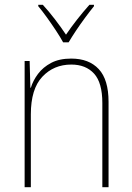

<svg xmlns="http://www.w3.org/2000/svg" viewBox="-20 -783 553 803"><path d="M278 -538Q352 -538 393 -494Q434 -450 434 -357V0H408V-352Q408 -437 373.5 -475Q339 -513 278 -513Q205 -513 157 -462Q109 -411 109 -305V0H83V-528H104L107 -416H109Q118 -446 139 -474Q160 -502 194 -520Q228 -538 278 -538ZM244 -606Q232 -628 213.5 -656Q195 -684 175.5 -711Q156 -738 140 -757V-763H159Q184 -736 210 -702Q236 -668 256 -638Q299 -701 354 -763H373V-757Q356 -736 336 -709Q316 -682 298 -655Q280 -628 267 -606Z"/></svg>

Font: Noto Sans Myanmar SemiCondensed Thin
Style: Regular
Weight: 100
Width: 4
Designer: Monotype Design Team
Foundry: Monotype Imaging Inc.
Version: Version 2.107; ttfautohint (v1.8.4.7-5d5b)